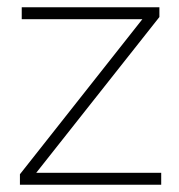

<svg xmlns="http://www.w3.org/2000/svg" viewBox="-20 -510 495 530"><path d="M35 0V-29L373 -457H40V-490H420V-463L80 -33H425V0Z"/></svg>

Font: REM Thin
Style: Regular
Weight: 250
Designer: Octavio Pardo
Foundry: Ashler Design
Version: Version 1.005;gftools[0.9.28]